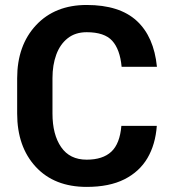

<svg xmlns="http://www.w3.org/2000/svg" viewBox="-20 -741 682 772"><path d="M328.5 10.5Q198.5 10.5 123.8 -70.2Q49 -151 49 -284.5V-426Q49 -558.5 125 -639.8Q201 -721 328.5 -721Q460.5 -721 529.8 -657.2Q599 -593.5 611 -472.5H469Q462.5 -542.5 431.2 -577Q400 -611.5 328.5 -611.5Q283 -611.5 252.2 -587.2Q221.5 -563 206.2 -521.2Q191 -479.5 191 -427V-284.5Q191 -200 225.8 -149.5Q260.5 -99 328.5 -99Q393 -99 427.5 -131Q462 -163 468 -235H610.5Q605 -160 572.8 -105.2Q540.5 -50.5 480 -20Q419.5 10.5 328.5 10.5Z"/></svg>

Font: Roberto Sans
Style: Bold
Weight: 700
Designer: Google (font) & Cristiano Sobral (main changes)
Version: Version 1.000;October 12, 2021;FontCreator 14.0.0.2814 64-bi